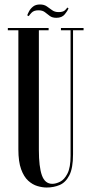

<svg xmlns="http://www.w3.org/2000/svg" viewBox="-20 -825 410 857"><path d="M188.5 12Q169 12 147 5.5Q125 -1 105.8 -18.5Q86.5 -36 74.2 -69.8Q62 -103.5 62 -158V-690H15V-700H197V-690H153.5V-155.5Q153.5 -80.5 167 -42.5Q180.5 -4.5 213.5 -4.5Q229.5 -4.5 248.5 -14Q267.5 -23.5 281.2 -50.5Q295 -77.5 295 -130V-690H252V-700H353V-690H306V-136.5Q306 -74.5 289.5 -42.5Q273 -10.5 246.2 0.8Q219.5 12 188.5 12ZM231.5 -745.5Q213 -745.5 202 -754Q191 -762.5 180.2 -770.8Q169.5 -779 151.5 -779Q131 -779 120.8 -768.2Q110.5 -757.5 108.5 -753L101.5 -756.5Q104 -764 110.2 -775.5Q116.5 -787 128 -796Q139.5 -805 158.5 -805Q177 -805 189 -796.5Q201 -788 212.8 -779.5Q224.5 -771 241.5 -771Q260.5 -771 269.2 -778.5Q278 -786 279.5 -791.5L286 -787.5Q282 -777 269.2 -761.2Q256.5 -745.5 231.5 -745.5Z"/></svg>

Font: Imbue 100pt Medium
Style: Regular
Weight: 500
Designer: Tyler Finck
Foundry: Etcetera Type Company
Version: Version 1.102; ttfautohint (v1.8.3)